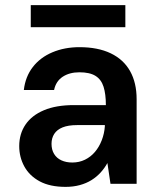

<svg xmlns="http://www.w3.org/2000/svg" viewBox="-20 -717 621 749"><path d="M236 12Q175 12 135 -9.5Q95 -31 75 -67.5Q55 -104 55 -147Q55 -195 79.5 -231Q104 -267 151.5 -287Q199 -307 268 -307H393Q393 -350 384 -378.5Q375 -407 352.5 -421Q330 -435 290 -435Q251 -435 224.5 -417.5Q198 -400 191 -366H73Q79 -418 108 -455.5Q137 -493 184.5 -513Q232 -533 290 -533Q362 -533 412 -509Q462 -485 487.5 -439.5Q513 -394 513 -330V0H411L399 -81Q388 -61 372.5 -44Q357 -27 337 -14.5Q317 -2 291.5 5Q266 12 236 12ZM262 -83Q289 -83 311.5 -94Q334 -105 350.5 -124.5Q367 -144 377 -170Q387 -196 389 -224V-229H281Q246 -229 224 -220Q202 -211 191.5 -194.5Q181 -178 181 -156Q181 -133 191 -116.5Q201 -100 219.5 -91.5Q238 -83 262 -83ZM100 -611V-697H469V-611Z"/></svg>

Font: DM Sans 10pt SemiBold
Style: Regular
Weight: 600
Version: Version 4.004;gftools[0.9.30]